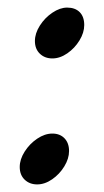

<svg xmlns="http://www.w3.org/2000/svg" viewBox="-20 -486 274 506"><path d="M72 -378Q72 -398 85 -418.5Q98 -439 118 -452.5Q138 -466 157 -466Q178 -466 190 -454Q202 -442 202 -420Q202 -400 189.5 -379.5Q177 -359 157.5 -345.5Q138 -332 118 -332Q98 -332 85 -344.5Q72 -357 72 -378ZM32 -46Q32 -66 45 -86.5Q58 -107 78 -120.5Q98 -134 118 -134Q138 -134 150 -121.5Q162 -109 162 -88Q162 -68 149.5 -47.5Q137 -27 117.5 -13.5Q98 0 78 0Q58 0 45 -12.5Q32 -25 32 -46Z"/></svg>

Font: Charm
Style: Bold
Weight: 700
Designer: Katatrad Aksorn Co.,Ltd.
Foundry: Cadson Demak Co.,Ltd.
Version: Version 1.001